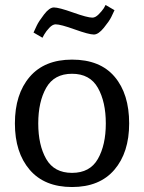

<svg xmlns="http://www.w3.org/2000/svg" viewBox="-20 -743 580 773"><path d="M500 -246Q500 -129 440.5 -59.5Q381 10 270 10Q159 10 99.5 -59.5Q40 -129 40 -246Q40 -364 99.5 -433.5Q159 -503 270 -503Q383 -503 441.5 -434Q500 -365 500 -246ZM374 -103Q406 -159 406 -246Q406 -333 374 -389.5Q342 -446 270 -446Q198 -446 166 -389.5Q134 -333 134 -246Q134 -159 166 -103Q198 -47 270 -47Q342 -47 374 -103ZM405 -723 441 -702Q436 -691 428 -674.5Q420 -658 398 -631Q376 -604 358 -604Q338 -604 281 -624.5Q224 -645 204 -645Q192 -645 179 -631.5Q166 -618 158 -604L151 -591L115 -612Q120 -623 128 -640Q136 -657 157.5 -685Q179 -713 197 -713Q217 -713 274.5 -692.5Q332 -672 352 -672Q364 -672 377 -685Q390 -698 398 -710Z"/></svg>

Font: Andada
Style: Regular
Weight: 400
Designer: Carolina Giovagnoli
Foundry: Carolina Giovagnoli
Version: Version 1.003